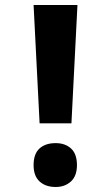

<svg xmlns="http://www.w3.org/2000/svg" viewBox="-20 -734 419 766"><path d="M138 -242 114 -714H289L265 -242ZM114 -75Q114 -120 137.5 -141.5Q161 -163 202 -163Q240 -163 263.5 -141.5Q287 -120 287 -75Q287 -32 263 -10Q239 12 202 12Q162 12 138 -10Q114 -32 114 -75Z"/></svg>

Font: Noto Sans Devanagari Condensed ExtraBold
Style: Regular
Weight: 800
Width: 3
Designer: Jelle Bosma - Monotype Design Team
Foundry: Monotype Imaging Inc.
Version: Version 2.004; ttfautohint (v1.8.4.7-5d5b)